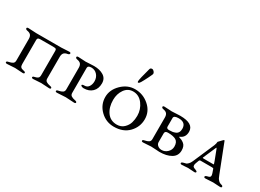

<svg xmlns="http://www.w3.org/2000/svg" viewBox="-31 -1413 2835 2097"><g transform="rotate(30 1387.0 -364.5)"><path d="M231 -412Q210 -412 202.5 -405Q195 -398 195 -382V-79Q195 -53 205.5 -41.5Q216 -30 243 -25Q267 -21 267 -9Q267 3 247 3Q227 3 197.5 0Q168 -3 149 -3Q130 -3 100 0Q70 3 50 3Q30 3 30 -9Q30 -21 54 -25Q85 -31 102.5 -42.5Q120 -54 120 -79V-352Q120 -383 106.5 -400Q93 -417 62 -422Q38 -426 38 -441Q38 -453 58 -453Q78 -453 109 -450.5Q140 -448 158 -448H473Q490 -448 521 -450.5Q552 -453 572 -453Q592 -453 592 -441Q592 -426 568 -422Q537 -417 523.5 -400Q510 -383 510 -352V-79Q510 -54 527.5 -42.5Q545 -31 576 -25Q600 -21 600 -9Q600 3 580 3Q561 3 529.5 0Q498 -3 478 -3Q459 -3 429.5 0Q400 3 380 3Q360 3 360 -9Q360 -21 384 -25Q412 -31 423.5 -42Q435 -53 435 -79V-384Q435 -400 428.5 -406Q422 -412 399 -412Z M825 -79Q825 -54 842.5 -42.5Q860 -31 891 -25Q915 -21 915 -9Q915 3 895 3Q876 3 842.5 0Q809 -3 788 -3Q767 -3 733 0Q699 3 680 3Q660 3 660 -9Q660 -21 684 -25Q715 -31 732.5 -42.5Q750 -54 750 -79V-352Q750 -383 736.5 -400Q723 -417 692 -422Q668 -426 668 -441Q668 -453 688 -453Q708 -453 736 -450.5Q764 -448 781 -448Q793 -448 828.5 -450.5Q864 -453 886 -453Q958 -453 1006.5 -423Q1055 -393 1055 -331Q1055 -264 1015 -224.5Q975 -185 907 -185Q895 -185 882.5 -190.5Q870 -196 870 -203Q870 -215 902 -215Q936 -215 954.5 -243Q973 -271 973 -310Q973 -358 943.5 -391Q914 -424 869 -424Q825 -424 825 -395Z M1417 -558Q1404 -536 1393 -536Q1384 -536 1384 -549Q1384 -577 1425 -725Q1430 -743 1450 -743Q1464 -743 1476 -729Q1488 -715 1488 -702Q1488 -695 1461.5 -641.5Q1435 -588 1417 -558ZM1160 -222Q1160 -313 1233.5 -385.5Q1307 -458 1402 -458Q1503 -458 1579.5 -391Q1656 -324 1656 -226Q1656 -128 1587.5 -57Q1519 14 1402 14Q1302 14 1231 -55.5Q1160 -125 1160 -222ZM1396 -426Q1329 -426 1289.5 -369.5Q1250 -313 1250 -237Q1250 -144 1294 -83Q1338 -22 1418 -22Q1472 -22 1507 -55.5Q1542 -89 1554 -130.5Q1566 -172 1566 -217Q1566 -298 1518 -362Q1470 -426 1396 -426Z M1949 -226Q1911 -226 1911 -196V-86Q1911 -61 1931.5 -44Q1952 -27 1981 -27Q2022 -27 2053.5 -57Q2085 -87 2085 -129Q2085 -185 2051 -205.5Q2017 -226 1949 -226ZM1911 -281Q1911 -256 1944 -256Q1968 -256 1985.5 -258.5Q2003 -261 2022.5 -269Q2042 -277 2052.5 -295Q2063 -313 2063 -340Q2063 -421 1972 -421Q1911 -421 1911 -390ZM1867 -448Q1879 -448 1914.5 -450.5Q1950 -453 1972 -453Q2143 -453 2143 -349Q2143 -276 2080 -251Q2078 -250 2077.5 -247.5Q2077 -245 2080 -244Q2101 -238 2113.5 -232Q2126 -226 2142.5 -213.5Q2159 -201 2167 -180.5Q2175 -160 2175 -132Q2175 -64 2118 -30.5Q2061 3 1971 3Q1966 3 1923.5 0Q1881 -3 1864 -3Q1849 -3 1818 0Q1787 3 1766 3Q1746 3 1746 -9Q1746 -21 1770 -25Q1801 -31 1818.5 -42.5Q1836 -54 1836 -79V-352Q1836 -383 1822.5 -400Q1809 -417 1778 -422Q1754 -426 1754 -441Q1754 -453 1774 -453Q1794 -453 1822 -450.5Q1850 -448 1867 -448Z M2482 -337Q2454 -269 2416 -185Q2413 -179 2416 -177Q2419 -175 2429 -175H2545Q2549 -175 2551 -175Q2553 -175 2554 -176Q2555 -177 2554.5 -179Q2554 -181 2553 -185Q2549 -201 2523.5 -265.5Q2498 -330 2496 -337Q2493 -345 2491 -347Q2489 -349 2487 -347Q2485 -345 2482 -337ZM2733 -27Q2756 -23 2756 -9Q2756 3 2736 3Q2716 3 2690.5 0.5Q2665 -2 2648 -2Q2631 -2 2602 0.5Q2573 3 2553 3Q2533 3 2533 -9Q2533 -21 2556 -27Q2573 -31 2579 -33.5Q2585 -36 2590 -41.5Q2595 -47 2595 -58Q2595 -75 2573 -132Q2571 -139 2554 -139H2408Q2397 -139 2392 -127Q2372 -76 2372 -65Q2372 -47 2381 -40Q2390 -33 2409 -27Q2432 -19 2432 -9Q2432 3 2412 3Q2392 3 2370 0.5Q2348 -2 2331 -2Q2314 -2 2294.5 0.5Q2275 3 2255 3Q2235 3 2235 -9Q2235 -20 2258 -26Q2280 -31 2289 -34Q2298 -37 2313 -51.5Q2328 -66 2339 -92L2455 -360Q2461 -374 2463.5 -386Q2466 -398 2466 -403.5Q2466 -409 2467 -410Q2494 -437 2506 -451Q2517 -463 2522 -463Q2526 -463 2529 -454L2664 -107Q2672 -85 2679 -72Q2686 -59 2700 -45Q2714 -31 2733 -27Z"/></g></svg>

Font: EB Garamond SC 12
Style: Regular
Weight: 400
Version: Version 0.016 ; ttfautohint (v0.97) -l 8 -r 50 -G 200 -x 0 -